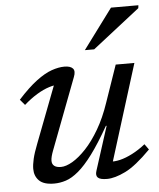

<svg xmlns="http://www.w3.org/2000/svg" viewBox="-51 -733 652 788"><g transform="rotate(-5 275.0 -339.5)"><path d="M317.5 -26.5 375.5 -207.5H372.5Q333 -138 300.8 -94.8Q268.5 -51.5 241.2 -28.8Q214 -6 189.5 2Q165 10 140.5 10Q98 10 79 -8.8Q60 -27.5 60 -57.5Q60 -74.5 65.5 -98.5Q71 -122.5 85.5 -159.5L184 -417L197.5 -393Q179 -394 154.5 -386.2Q130 -378.5 103.2 -362.2Q76.5 -346 49.5 -322L30 -345Q73 -392.5 107.8 -418.5Q142.5 -444.5 171.2 -454.5Q200 -464.5 223.5 -464.5Q248.5 -464.5 258.5 -453.5Q268.5 -442.5 259 -418.5L148 -126.5Q143 -113.5 140.2 -102.8Q137.5 -92 137.5 -84Q137.5 -70 146.8 -62.8Q156 -55.5 174.5 -55.5Q195 -55.5 222 -71.2Q249 -87 278 -117.8Q307 -148.5 334.2 -195Q361.5 -241.5 382 -302.5L434.5 -454.5H511.5L382 -39.5L375 -60Q394 -57.5 418 -63.2Q442 -69 469.2 -83Q496.5 -97 523.5 -118.5L540 -95.5Q478.5 -33 434.5 -11.5Q390.5 10 358.5 10Q330.5 10 321 1Q311.5 -8 317.5 -26.5ZM313.5 -524.5 435.5 -689H548.5L547 -677L352 -524.5Z"/></g></svg>

Font: Newsreader 14pt
Style: Italic
Weight: 400
Italic angle: -17°
Designer: Hugues Gentile
Foundry: Production Type
Version: Version 1.003